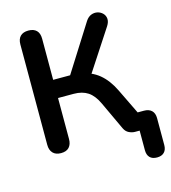

<svg xmlns="http://www.w3.org/2000/svg" viewBox="-127 -815 973 1091"><g transform="rotate(-15 359.5 -270.0)"><path d="M662 173Q634 173 619.5 158Q605 143 605 115V-20L621 0H578Q561 0 543 -8.5Q525 -17 515 -38L438 -203Q414 -255 380.5 -277Q347 -299 297 -299H205V-58Q205 -27 189 -9.5Q173 8 141 8Q110 8 93.5 -9.5Q77 -27 77 -58V-648Q77 -680 93.5 -696.5Q110 -713 141 -713Q172 -713 188.5 -696.5Q205 -680 205 -648V-406H319L294 -389L478 -680Q492 -701 510.5 -708Q529 -715 547 -711Q565 -707 578 -694Q591 -681 592.5 -662Q594 -643 580 -621L412 -364L362 -401Q427 -391 472 -354Q517 -317 549 -251L646 -51L593 -103H658Q687 -103 703 -87.5Q719 -72 719 -43V115Q719 143 704 158Q689 173 662 173Z"/></g></svg>

Font: Nunito
Style: Bold
Weight: 700
Designer: Vernon Adams
Foundry: Vernon Adams
Version: Version 3.602